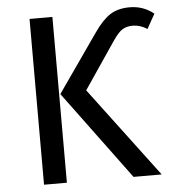

<svg xmlns="http://www.w3.org/2000/svg" viewBox="-51 -748 719 795"><g transform="rotate(-5 308.5 -350.5)"><path d="M438 -566 308 -374 589 0H472L200 -368L369 -610Q403 -659 435.5 -680Q468 -701 517 -701Q573 -701 617 -666L583 -605Q554 -624 523 -624Q498 -624 480 -613Q462 -602 438 -566ZM195 -689V0H100V-689Z"/></g></svg>

Font: Fira Sans
Style: Regular
Weight: 400
Designer: Carrois Corporate & Edenspiekermann AG
Foundry: Carrois Corporate GbR & Edenspiekermann AG
Version: Version 4.106;PS 004.106;hotconv 1.0.70;makeotf.lib2.5.58329